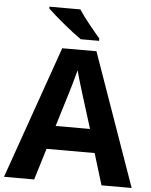

<svg xmlns="http://www.w3.org/2000/svg" viewBox="-61 -984 812 1034"><g transform="rotate(5 345.0 -467.0)"><path d="M331 -934H164V-924C202 -887 296 -809 347 -774H446V-787C414 -824 360 -889 331 -934ZM527 0H690L437 -717H252L0 0H163L215 -170H475ZM387 -463 439 -297H253L304 -463C311 -485 335 -566 345 -606C355 -566 377 -496 387 -463Z"/></g></svg>

Font: Noto Sans Bassa Vah
Style: Bold
Weight: 700
Designer: Monotype Design Team
Foundry: Monotype Imaging Inc.
Version: Version 2.002